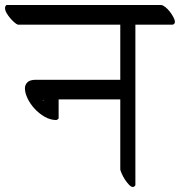

<svg xmlns="http://www.w3.org/2000/svg" viewBox="-52 -707 715 763"><path d="M172 -230Q148 -230 125.5 -243Q103 -256 85.5 -275Q68 -294 57.5 -316Q47 -338 47 -356Q47 -370 57 -380Q67 -390 91 -390H426V-609H19Q13 -611 4.5 -618.5Q-4 -626 -12 -635.5Q-20 -645 -26 -655.5Q-32 -666 -32 -675Q-32 -683 -26 -687H589Q596 -686 605.5 -678.5Q615 -671 623 -660.5Q631 -650 637 -639Q643 -628 643 -620Q643 -611 634 -609H486V29Q482 36 476 36Q469 36 460.5 27Q452 18 444.5 6.5Q437 -5 432 -16.5Q427 -28 426 -33V-312H181V-236Q178 -232 172 -230ZM117 -309Q118 -308 121 -308V-310Q120 -310 119 -309.5Q118 -309 117 -309Z"/></svg>

Font: Asar
Style: Regular
Weight: 400
Designer: Eben Sorkin
Foundry: Eben Sorkin, Pria Ravichandran
Version: Version 1.003; ttfautohint (v1.3) -l 8 -r 50 -G 0 -x 0 -H 45